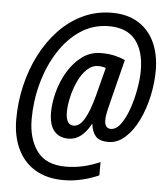

<svg xmlns="http://www.w3.org/2000/svg" viewBox="-55 -768 789 902"><g transform="rotate(5 339.0 -316.5)"><path d="M279 85Q199 85 144 52Q89 19 60.5 -41Q32 -101 32 -181Q32 -262 50.5 -340.5Q69 -419 104 -487Q139 -555 188.5 -607Q238 -659 301 -688.5Q364 -718 437 -718Q511 -718 562 -686Q613 -654 639 -597Q665 -540 665 -465Q665 -406 651.5 -344Q638 -282 612.5 -229.5Q587 -177 551 -144.5Q515 -112 472 -112Q429 -112 411.5 -133Q394 -154 390 -189H388Q370 -154 343.5 -132.5Q317 -111 284 -111Q240 -111 216 -140Q192 -169 192 -227Q192 -273 206 -325Q220 -377 247.5 -422.5Q275 -468 314 -496.5Q353 -525 403 -525Q439 -525 466.5 -518.5Q494 -512 516 -502L460 -279Q449 -235 449 -215Q449 -174 478 -174Q504 -174 525.5 -204Q547 -234 562.5 -279Q578 -324 586.5 -372.5Q595 -421 595 -459Q595 -551 554 -602.5Q513 -654 429 -654Q354 -654 294 -614Q234 -574 191.5 -506.5Q149 -439 126.5 -356Q104 -273 104 -188Q104 -96 146.5 -37.5Q189 21 283 21Q325 21 366 11.5Q407 2 444 -15V48Q406 65 363.5 75Q321 85 279 85ZM303 -174Q331 -174 353.5 -212Q376 -250 395 -322L430 -457Q415 -463 394 -463Q365 -463 341 -440Q317 -417 300.5 -381Q284 -345 275 -306Q266 -267 266 -235Q266 -174 303 -174Z"/></g></svg>

Font: Noto Sans Condensed Medium
Style: Italic
Weight: 500
Width: 3
Italic angle: -12°
Designer: Monotype Design Team
Foundry: Monotype Imaging Inc.
Version: Version 2.013; ttfautohint (v1.8.4.7-5d5b)